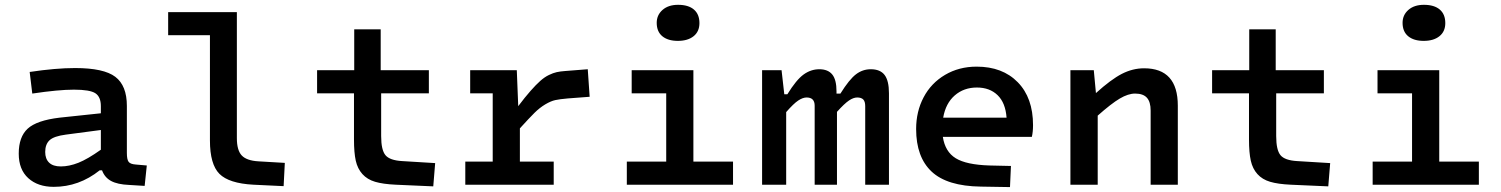

<svg xmlns="http://www.w3.org/2000/svg" viewBox="-20 -760 6178 790"><path d="M502 -130.9Q502 -103.5 509.3 -94Q516.6 -84.5 539.1 -83L584 -79.1L575.2 4.9L512.2 1Q463.4 -1 437 -15.4Q410.6 -29.8 399.9 -59.1H390.1Q304.7 8.8 201.2 8.8Q135.7 8.8 96.4 -26.9Q57.1 -62.5 57.1 -127.9Q57.1 -196.8 94 -230.7Q130.9 -264.6 225.1 -275.9L395 -293.9V-323.2Q395 -361.3 372.6 -376.2Q350.1 -391.1 284.2 -391.1Q220.7 -391.1 112.8 -375L102.1 -463.9Q209 -480 289.1 -480Q407.2 -480 454.6 -443.8Q502 -407.7 502 -324.2ZM230 -75.2Q264.6 -75.2 302.7 -90.3Q340.8 -105.5 395 -144V-225.1L251 -206.1Q201.7 -199.7 183.8 -182.9Q166 -166 166 -134.8Q166 -106.4 182.1 -90.8Q198.2 -75.2 230 -75.2Z M843.8 -182.1V-615.2H671.9V-710H954.6V-191.9Q954.6 -141.6 974.6 -120.4Q994.6 -99.1 1043 -96.2L1151.9 -89.8L1147 5.9L1022.9 0Q921.9 -5.4 882.8 -44.7Q843.8 -84 843.8 -182.1Z M1436.5 -186V-376H1284.7V-471.2H1437.5V-639.2H1546.4V-471.2H1744.6V-376H1548.3V-200.2Q1548.3 -142.6 1566.2 -121.3Q1584 -100.1 1634.8 -97.2L1770.5 -88.9L1762.7 6.8L1608.4 0Q1555.7 -2.4 1523.4 -12Q1491.2 -21.5 1471.2 -43.7Q1451.2 -65.9 1443.8 -98.9Q1436.5 -131.8 1436.5 -186Z M1894.5 -95.2H2007.3V-376H1914.6V-471.2H2106.4L2112.3 -323.2Q2140.6 -360.8 2163.1 -386.2Q2185.5 -411.6 2203.1 -427.2Q2220.7 -442.9 2238.5 -451.4Q2256.3 -460 2270.5 -463.1Q2284.7 -466.3 2305.2 -467.8L2398.4 -475.1L2406.2 -361.8L2316.4 -355Q2282.7 -352.1 2264.6 -348.1Q2246.6 -344.2 2223.6 -330.6Q2200.7 -316.9 2179.4 -295.9Q2158.2 -274.9 2119.1 -231.9V-95.2H2258.3V0H1894.5Z M2769 -591.8Q2728.5 -591.8 2705.3 -610.8Q2682.1 -629.9 2682.1 -666Q2682.1 -698.2 2706.1 -719.2Q2730 -740.2 2770 -740.2Q2812.5 -740.2 2835.2 -720.7Q2857.9 -701.2 2857.9 -665Q2857.9 -630.4 2834 -611.1Q2810.1 -591.8 2769 -591.8ZM2559.1 -95.2H2721.2V-376H2579.1V-471.2H2833V-95.2H2996.1V0H2559.1Z M3195.8 -471.2 3207 -372.1H3219.7Q3256.3 -431.6 3286.4 -453.4Q3316.4 -475.1 3351.1 -475.1Q3386.7 -475.1 3404.3 -453.6Q3421.9 -432.1 3421.9 -383.8V-375H3438Q3474.6 -433.6 3502 -454.3Q3529.3 -475.1 3563 -475.1Q3601.6 -475.1 3619.6 -451.7Q3637.7 -428.2 3637.7 -376V0H3540V-323.2Q3540 -342.3 3532 -350.6Q3523.9 -358.9 3506.8 -358.9Q3491.7 -358.9 3473.1 -346.4Q3454.6 -334 3423.8 -299.8V0H3332V-325.2Q3332 -358.9 3298.8 -358.9Q3283.2 -358.9 3264.4 -346.4Q3245.6 -334 3214.8 -298.8V0H3115.7V-471.2Z M4051.8 -79.1 4139.6 -77.1 4135.7 9.8 4015.6 7.8Q3877 5.9 3813.2 -54Q3749.5 -113.8 3749.5 -229Q3749.5 -301.3 3780.3 -359.6Q3811 -418 3868.4 -451.9Q3925.8 -485.8 3998.5 -485.8Q4105 -485.8 4167.7 -421.6Q4230.5 -357.4 4230.5 -245.1Q4230.5 -217.3 4225.6 -196.8H3859.4Q3868.7 -135.7 3912.4 -108.9Q3956.1 -82 4051.8 -79.1ZM3999.5 -399.9Q3945.8 -399.9 3908.4 -367.4Q3871.1 -335 3860.8 -275.9H4121.6Q4117.2 -336.9 4084.7 -368.4Q4052.2 -399.9 3999.5 -399.9Z M4480.5 -471.2 4489.3 -377Q4551.3 -433.1 4595.9 -456.1Q4640.6 -479 4687.5 -479Q4826.2 -479 4826.2 -325.2V0H4714.4V-305.2Q4714.4 -340.8 4699 -357.9Q4683.6 -375 4650.4 -375Q4622.1 -375 4587.4 -354.5Q4552.7 -334 4496.6 -284.2V0H4384.3V-471.2Z M5119.1 -186V-376H4967.3V-471.2H5120.1V-639.2H5229V-471.2H5427.2V-376H5231V-200.2Q5231 -142.6 5248.8 -121.3Q5266.6 -100.1 5317.4 -97.2L5453.1 -88.9L5445.3 6.8L5291 0Q5238.3 -2.4 5206.1 -12Q5173.8 -21.5 5153.8 -43.7Q5133.8 -65.9 5126.5 -98.9Q5119.1 -131.8 5119.1 -186Z M5837.9 -591.8Q5797.4 -591.8 5774.2 -610.8Q5751 -629.9 5751 -666Q5751 -698.2 5774.9 -719.2Q5798.8 -740.2 5838.9 -740.2Q5881.3 -740.2 5904.1 -720.7Q5926.8 -701.2 5926.8 -665Q5926.8 -630.4 5902.8 -611.1Q5878.9 -591.8 5837.9 -591.8ZM5627.9 -95.2H5790V-376H5647.9V-471.2H5901.9V-95.2H6064.9V0H5627.9Z"/></svg>

Font: IntelOne Mono Medium
Style: Regular
Weight: 500
Designer: Fred Shallcrass
Foundry: Frere-Jones Type LLC
Version: Version 1.200;hotconv 1.1.0;makeotfexe 2.6.0;FJTRelease1.2